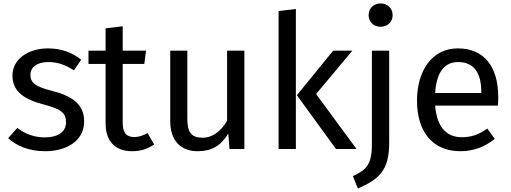

<svg xmlns="http://www.w3.org/2000/svg" viewBox="-20 -862 2959 1111"><path d="M257 -582C139 -582 52 -516 52 -426C52 -346 100 -293 224 -260C334 -231 362 -210 362 -153C362 -99 314 -67 240 -67C178 -67 125 -87 80 -122L27 -62C77 -18 146 13 242 13C357 13 467 -41 467 -160C467 -259 397 -307 278 -337C186 -361 156 -382 156 -429C156 -474 195 -503 260 -503C313 -503 357 -487 408 -455L450 -517C396 -558 337 -582 257 -582Z M834 -92C806 -77 783 -69 758 -69C709 -69 690 -96 690 -153V-492H815L825 -569H690V-710L591 -698V-569H492V-492H591V-149C591 -43 648 13 744 13C793 13 834 0 872 -26Z M1394 -569H1294V-163C1260 -106 1213 -65 1152 -65C1090 -65 1064 -94 1064 -172V-569H965V-161C965 -50 1024 13 1124 13C1205 13 1258 -19 1301 -89L1308 0H1394Z M1692 -810 1592 -798V0H1692ZM2019 -569H1908L1698 -311L1924 0H2043L1809 -318Z M2182 -842C2141 -842 2113 -813 2113 -774C2113 -737 2141 -707 2182 -707C2224 -707 2252 -737 2252 -774C2252 -813 2224 -842 2182 -842ZM2232 -569H2132V-28C2132 94 2097 122 2022 157L2051 229C2172 175 2232 126 2232 -35Z M2863 -301C2863 -475 2782 -582 2629 -582C2482 -582 2393 -456 2393 -279C2393 -98 2485 13 2644 13C2723 13 2787 -14 2843 -58L2800 -118C2750 -83 2708 -68 2652 -68C2570 -68 2508 -119 2498 -251H2861C2862 -264 2863 -282 2863 -301ZM2765 -324H2498C2506 -450 2556 -503 2631 -503C2721 -503 2765 -442 2765 -330Z"/></svg>

Font: Glow Sans SC Normal Medium
Style: Regular
Weight: 600
Designer: Ryoko NISHIZUKA (kana, bopomofo & ideographs); Paul D. Hunt (Latin, Greek & Cyrillic); Sandoll Communications, Soo-young
Version: Version 0.93